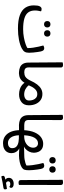

<svg xmlns="http://www.w3.org/2000/svg" viewBox="954 -1666 982 2930"><g transform="rotate(90 1445.0 -201.0)"><path d="M417 16Q288 16 210 -13.5Q132 -43 97 -97Q62 -151 62 -225Q62 -290 77 -317.5Q92 -345 117 -345Q129 -345 138 -342.5Q147 -340 153 -336Q148 -312 144 -291.5Q140 -271 140 -243Q140 -180 170 -140Q200 -100 263.5 -81.5Q327 -63 426 -63Q491 -63 551.5 -74.5Q612 -86 655.5 -101.5Q699 -117 714 -129Q714 -172 707.5 -215.5Q701 -259 692 -299Q683 -339 674 -371Q682 -376 693 -380.5Q704 -385 717 -385Q735 -385 746.5 -373.5Q758 -362 765 -333Q769 -315 773.5 -284Q778 -253 781.5 -218Q785 -183 785 -153Q785 -111 770.5 -87Q756 -63 719 -43Q667 -15 587.5 0.5Q508 16 417 16ZM350 -382Q327 -382 314 -395.5Q301 -409 301 -431Q301 -454 314 -467Q327 -480 350 -480Q373 -480 386 -467Q399 -454 399 -431Q399 -409 386 -395.5Q373 -382 350 -382ZM490 -382Q467 -382 454 -395.5Q441 -409 441 -431Q441 -454 454 -467Q467 -480 490 -480Q513 -480 526 -467Q539 -454 539 -431Q539 -409 526 -395.5Q513 -382 490 -382Z M1010 -638 1009 -146Q1009 -109 1029 -94.5Q1049 -80 1086 -80H1105V1L1079 0Q1040 -2 1007.5 -15Q975 -28 955.5 -59Q936 -90 935 -143L931 -665Q936 -667 947.5 -669.5Q959 -672 971 -672Q991 -672 1000.5 -663.5Q1010 -655 1010 -638ZM1105 1V-79Q1109 -73 1112 -63Q1115 -53 1115 -39Q1115 -25 1111.5 -14.5Q1108 -4 1105 1Z M1089 0V-82H1098Q1126 -82 1146.5 -94.5Q1167 -107 1182 -127Q1197 -147 1208 -170Q1237 -236 1269 -277Q1301 -318 1336.5 -337.5Q1372 -357 1414 -357Q1469 -357 1507.5 -329.5Q1546 -302 1566.5 -255.5Q1587 -209 1587 -151Q1587 -76 1539 -38.5Q1491 -1 1421 -1Q1378 -1 1341.5 -12.5Q1305 -24 1277.5 -46.5Q1250 -69 1233 -101L1249 -92Q1226 -52 1191 -26.5Q1156 -1 1097 0ZM1422 -79Q1460 -79 1487 -98Q1514 -117 1514 -154Q1514 -185 1504 -213.5Q1494 -242 1472 -260.5Q1450 -279 1414 -279Q1370 -279 1337 -242Q1304 -205 1282 -149Q1305 -117 1341.5 -98Q1378 -79 1422 -79Z M1812 -638 1811 -146Q1811 -109 1831 -94.5Q1851 -80 1888 -80H1907V1L1881 0Q1842 -2 1809.5 -15Q1777 -28 1757.5 -59Q1738 -90 1737 -143L1733 -665Q1738 -667 1749.5 -669.5Q1761 -672 1773 -672Q1793 -672 1802.5 -663.5Q1812 -655 1812 -638ZM1907 1V-79Q1911 -73 1914 -63Q1917 -53 1917 -39Q1917 -25 1913.5 -14.5Q1910 -4 1907 1Z M2165 244Q2101 244 2056.5 211Q2012 178 1989 118.5Q1966 59 1966 -18V-65Q1971 -172 2001 -239Q2031 -306 2076.5 -337.5Q2122 -369 2173 -369Q2225 -369 2255 -347.5Q2285 -326 2298 -293.5Q2311 -261 2311 -228Q2311 -190 2294 -154.5Q2277 -119 2246 -94Q2215 -69 2174 -63V-26Q2245 -16 2281 22.5Q2317 61 2317 115Q2317 154 2299 183Q2281 212 2247 228Q2213 244 2165 244ZM2164 169Q2196 169 2218.5 152Q2241 135 2241 105Q2241 60 2214 37Q2187 14 2142 7Q2097 0 2044 2Q2048 84 2080 126.5Q2112 169 2164 169ZM1891 0V-80H1982L2064 -64Q2119 -68 2194.5 -74Q2270 -80 2352 -80H2367V0H2352Q2297 0 2245 -5Q2193 -10 2147 -17.5Q2101 -25 2064 -30L1982 0ZM2044 -79H2061Q2117 -80 2155.5 -100Q2194 -120 2214 -151Q2234 -182 2234 -216Q2234 -249 2215.5 -269.5Q2197 -290 2167 -290Q2115 -290 2083 -238Q2051 -186 2044 -79ZM2367 0V-80Q2371 -74 2374 -64Q2377 -54 2377 -40Q2377 -26 2373.5 -15.5Q2370 -5 2367 0Z M2333 0V-80H2349Q2380 -80 2411.5 -85Q2443 -90 2468 -98Q2493 -106 2506 -115Q2506 -158 2500 -204.5Q2494 -251 2485 -294.5Q2476 -338 2467 -371Q2475 -376 2486 -380.5Q2497 -385 2510 -385Q2528 -385 2540 -373.5Q2552 -362 2558 -333Q2562 -315 2566.5 -284Q2571 -253 2574.5 -218Q2578 -183 2578 -153Q2578 -107 2570 -83Q2562 -59 2533 -41Q2503 -22 2452.5 -11Q2402 0 2349 0ZM2426 -462Q2403 -462 2390 -475.5Q2377 -489 2377 -511Q2377 -534 2390 -547Q2403 -560 2426 -560Q2449 -560 2462 -547Q2475 -534 2475 -511Q2475 -489 2462 -475.5Q2449 -462 2426 -462ZM2566 -462Q2543 -462 2530 -475.5Q2517 -489 2517 -511Q2517 -534 2530 -547Q2543 -560 2566 -560Q2589 -560 2602 -547Q2615 -534 2615 -511Q2615 -489 2602 -475.5Q2589 -462 2566 -462Z M2769 7Q2747 7 2737.5 -1.5Q2728 -10 2728 -28L2724 -665Q2729 -667 2740.5 -669.5Q2752 -672 2764 -672Q2803 -672 2803 -638L2802 0Q2797 2 2788.5 4.5Q2780 7 2769 7ZM2785 81Q2814 81 2830.5 92Q2847 103 2847 120Q2847 129 2842 136.5Q2837 144 2832 148Q2823 141 2813 137Q2803 133 2788 133Q2766 133 2756.5 142Q2747 151 2747 164Q2747 178 2757.5 189Q2768 200 2790 202L2732 213Q2717 208 2705.5 193.5Q2694 179 2694 155Q2694 119 2720.5 100Q2747 81 2785 81ZM2862 184Q2865 188 2867.5 197Q2870 206 2870 214Q2870 222 2864.5 228Q2859 234 2848 237Q2813 243 2764 251Q2715 259 2673 270Q2669 265 2666 257.5Q2663 250 2663 242Q2663 232 2669.5 225.5Q2676 219 2691 215Q2717 208 2750.5 202Q2784 196 2815 191Q2846 186 2862 184Z"/></g></svg>

Font: Baloo Bhaijaan 2
Style: Regular
Weight: 400
Designer: Sanskriti Dholi, Noopur Datye and Ek Type
Foundry: Ek Type
Version: Version 1.701